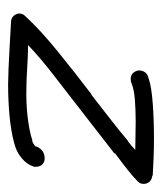

<svg xmlns="http://www.w3.org/2000/svg" viewBox="16 -374 391 462"><g transform="rotate(90 211.0 -142.5)"><path d="M183 33Q170 33 145.5 32Q121 31 95 29.5Q69 28 51 27Q33 26 33 26Q23 26 17.5 19.5Q12 13 12 6Q12 -2 18 -8Q50 -43 101.5 -85Q153 -127 207 -168V-167Q243 -195 270.5 -216.5Q298 -238 318 -255H319Q331 -264 340 -273Q324 -273 306.5 -273.5Q289 -274 272 -274Q244 -274 219 -272Q194 -270 180 -264Q176 -262 169 -262Q160 -262 154.5 -268.5Q149 -275 149 -283Q149 -290 153.5 -296.5Q158 -303 168 -305Q187 -312 228 -315Q269 -318 312 -318Q338 -318 361 -317Q384 -316 402 -315V-314Q412 -313 417 -307Q422 -301 422 -293Q422 -284 415 -278Q405 -268 388 -254.5Q371 -241 348 -224L349 -223L237 -136Q197 -105 157 -74Q117 -43 88 -15Q110 -15 142 -13Q174 -11 191 -11Q227 -10 261 -14Q295 -18 316 -25Q321 -25 326 -28.5Q331 -32 332 -33V-35Q340 -55 361 -55Q369 -55 375 -49.5Q381 -44 381 -31Q376 -13 360.5 0Q345 13 325 18Q296 26 259 29.5Q222 33 183 33Z"/></g></svg>

Font: Grape Nuts
Style: Regular
Weight: 400
Designer: Robert E. Leuschke
Foundry: Robert E. Leuschke
Version: Version 1.010; ttfautohint (v1.8.3)